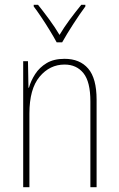

<svg xmlns="http://www.w3.org/2000/svg" viewBox="-20 -783 498 803"><path d="M250 -537Q314 -537 349 -496Q384 -455 384 -366V0H358V-359Q358 -441 329 -477Q300 -513 250 -513Q188 -513 145.5 -462Q103 -411 103 -308V0H77V-527H97L99 -416H101Q109 -445 127 -473Q145 -501 175 -519Q205 -537 250 -537ZM217 -606Q204 -630 186.5 -658.5Q169 -687 151.5 -713Q134 -739 121 -756V-763H139Q160 -737 185 -703Q210 -669 229 -637Q248 -669 271 -700Q294 -731 320 -763H337V-756Q314 -725 286.5 -682.5Q259 -640 240 -606Z"/></svg>

Font: Noto Sans Myanmar Condensed Thin
Style: Regular
Weight: 100
Width: 3
Designer: Monotype Design Team
Foundry: Monotype Imaging Inc.
Version: Version 2.107; ttfautohint (v1.8.4.7-5d5b)